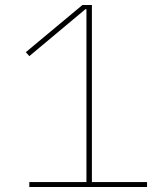

<svg xmlns="http://www.w3.org/2000/svg" viewBox="-20 -753 670 773"><path d="M572 -20V0H98V-20H328V-716H324L98 -527L84 -543L312 -733H350V-20Z"/></svg>

Font: IBM Plex Sans JP Thin
Style: Regular
Weight: 100
Designer: Mike Abbink; Paul van der Laan; Pieter van Rosmalen; Wujin Sim; Yejin Wi; Jinhee Kim; Boomi Park; Yona Kim; Kichan Ma
Foundry: Sandoll Inc.
Version: Version 1.001